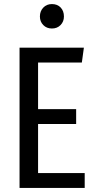

<svg xmlns="http://www.w3.org/2000/svg" viewBox="-20 -923 475 943"><path d="M382 -616H167V-387H354V-314H167V-73H396V0H76V-689H392ZM294 -842Q294 -817 277.5 -800Q261 -783 235 -783Q209 -783 192.5 -800Q176 -817 176 -842Q176 -868 192.5 -885.5Q209 -903 235 -903Q262 -903 278 -886Q294 -869 294 -842Z"/></svg>

Font: Fira Sans Compressed
Style: Regular
Weight: 400
Width: 1
Designer: bBox Type GmbH & Carrois Corporate GbR & Edenspiekermann AG
Foundry: bBox Type GmbH & Carrois Corporate GbR & Edenspiekermann AG
Version: Version 4.301